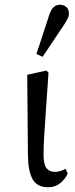

<svg xmlns="http://www.w3.org/2000/svg" viewBox="-20 -778 316 811"><path d="M184 13Q137 13 118 -20.5Q99 -54 98 -121L95 -462L176 -480L185 -471Q178 -373 173.5 -307.5Q169 -242 166.5 -199Q164 -156 164 -125Q164 -83 176.5 -67.5Q189 -52 211 -52Q234 -52 257 -65L266 -45Q255 -21 234 -4Q213 13 184 13ZM134 -550 189 -718Q197 -740 208 -749Q219 -758 232 -758Q249 -758 260 -748.5Q271 -739 271 -722Q271 -710 266 -700Q261 -690 249 -671L160 -538Z"/></svg>

Font: Source Serif 4 Subhead
Style: Regular
Weight: 400
Designer: Frank Grießhammer
Foundry: Adobe Systems Incorporated
Version: Version 4.004;hotconv 1.0.117;makeotfexe 2.5.65602